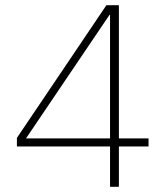

<svg xmlns="http://www.w3.org/2000/svg" viewBox="-20 -718 640 738"><path d="M437 0H403V-155H45V-188L389 -698H437V-186H551V-155H437ZM401 -661 80 -186H403V-661Z"/></svg>

Font: IBM Plex Sans ExtraLight
Style: Regular
Weight: 250
Designer: Mike Abbink, Paul van der Laan, Pieter van Rosmalen
Foundry: Bold Monday
Version: Version 3.201